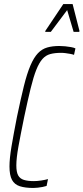

<svg xmlns="http://www.w3.org/2000/svg" viewBox="-20 -924 414 952"><path d="M146 8Q105 8 78.5 -0.5Q52 -9 39.5 -32Q27 -55 27 -99Q27 -138 37 -197.5Q47 -257 64 -344Q83 -435 98.5 -497.5Q114 -560 131 -599.5Q148 -639 168 -660Q188 -681 214 -688.5Q240 -696 274 -696Q288 -696 303 -694.5Q318 -693 332 -690.5Q346 -688 354 -684L347 -652Q339 -655 327.5 -657Q316 -659 305 -660.5Q294 -662 283 -662Q252 -662 229.5 -656Q207 -650 190.5 -631.5Q174 -613 160 -578Q146 -543 132 -486Q118 -429 100 -344Q82 -256 71.5 -198Q61 -140 61 -104Q61 -71 70 -54.5Q79 -38 98.5 -32Q118 -26 148 -26Q164 -26 184 -29Q204 -32 218 -36L211 -2Q202 1 191 3Q180 5 168 6.5Q156 8 146 8ZM204 -766 205 -771 294 -904H340L374 -771L373 -766H345L313 -874L232 -766Z"/></svg>

Font: Saira ExtraCondensed Thin
Style: Italic
Weight: 250
Width: 2
Italic angle: -12°
Designer: Hector Gatti with collaboration of the Omnibus-Type team
Foundry: Omnibus-Type
Version: Version 1.101